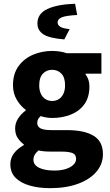

<svg xmlns="http://www.w3.org/2000/svg" viewBox="-20 -775 574 1006"><path d="M241.8 210.9Q184.1 210.9 136.8 197.6Q89.5 184.3 61.8 156.8Q34.2 129.3 34.2 85.2Q34.2 54 52.5 29.2Q70.8 4.4 104.6 -14.7V-18.7Q85.8 -32.2 72.5 -52.4Q59.3 -72.6 59.3 -102.9Q59.3 -130.2 75.3 -154.7Q91.3 -179.3 114.6 -195.9V-199.9Q88.5 -218.2 68.2 -251.9Q48 -285.6 48 -328.6Q48 -388.1 77 -428.2Q106 -468.2 152.9 -488.2Q199.8 -508.1 253.2 -508.1Q274 -508.1 293.7 -505Q313.4 -502 330 -496.1H511.4V-389H428.4V-385Q438.4 -372 443.4 -356.6Q448.5 -341.3 448.5 -322Q448.5 -265.8 422.4 -229.3Q396.3 -192.9 351.8 -174.9Q307.4 -156.9 253.2 -156.9Q239.6 -156.9 224.6 -159.2Q209.6 -161.5 192.6 -166.6Q184 -158.5 179.7 -150.9Q175.3 -143.3 175.3 -129.7Q175.3 -111.7 192.4 -102.5Q209.4 -93.3 249.6 -93.3H330Q421.5 -93.3 470.5 -63.6Q519.4 -33.9 519.4 32.8Q519.4 84.3 485.4 124.5Q451.4 164.8 389.2 187.8Q326.9 210.9 241.8 210.9ZM253.2 -245.9Q272.5 -245.9 287.7 -255.3Q302.9 -264.6 311.9 -283Q320.9 -301.4 320.9 -328.6Q320.9 -368.9 301.7 -389.1Q282.5 -409.3 253.2 -409.3Q223.9 -409.3 204.7 -389.1Q185.5 -368.9 185.5 -328.6Q185.5 -301.4 194.5 -283Q203.5 -264.6 218.7 -255.3Q233.8 -245.9 253.2 -245.9ZM265.2 118.7Q298.3 118.7 323.7 110.8Q349.2 102.9 363.9 89Q378.7 75 378.7 57.9Q378.7 34 359.1 26.7Q339.4 19.4 303 19.4H251.6Q226.1 19.4 210.4 17.8Q194.6 16.2 182 13.1Q168.3 24.7 161.7 36.3Q155.2 47.9 155.2 61.7Q155.2 90 185.5 104.3Q215.8 118.7 265.2 118.7ZM317 -568.5Q237.4 -575 206.8 -595.5Q176.1 -616.1 176.1 -652Q176.1 -703.2 228.1 -727.7Q280.1 -752.2 373.4 -755.4L384.4 -696.5Q325.8 -693.3 303.9 -684.3Q281.9 -675.4 281.9 -657.3Q281.9 -643.2 296.7 -634.3Q311.6 -625.5 345.1 -622.5Z"/></svg>

Font: SourceSans3VF
Style: Regular
Weight: 200
Designer: Paul D. Hunt
Foundry: Adobe
Version: Version 3.052;hotconv 1.1.0;makeotfexe 2.6.0